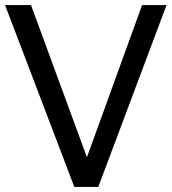

<svg xmlns="http://www.w3.org/2000/svg" viewBox="-31 -742 681 762"><path d="M314 -118 533 -722H630L359 0H264L-11 -722H92Z"/></svg>

Font: Gen
Style: Regular
Weight: 400
Version: Version 1.000;PS 001.001;hotconv 1.0.56